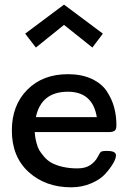

<svg xmlns="http://www.w3.org/2000/svg" viewBox="-20 -798 552 823"><path d="M30.8 -238.8Q30.8 -346.7 96.9 -413.3Q163.1 -480 271 -480Q330.1 -480 373 -460Q416 -439.9 438 -406.5Q460 -373 469.5 -336.9Q479 -300.8 479 -261.2Q479 -244.1 472.4 -238.5Q465.8 -232.9 451.2 -231.9H128.9Q129.9 -218.8 130.9 -211.4Q131.8 -204.1 136.5 -185.5Q141.1 -167 147.9 -155Q154.8 -143.1 168.9 -126.5Q183.1 -109.9 201.2 -99.9Q219.2 -89.8 248 -83Q276.9 -76.2 312 -76.2Q346.2 -76.2 367.2 -90.6Q388.2 -105 398.7 -125Q409.2 -145 411.1 -146Q417 -150.9 432.1 -150.9H440.9Q477.1 -150.9 477.1 -131.8Q477.1 -118.7 465.1 -97.9Q453.1 -77.1 431.6 -53Q410.2 -28.8 370.6 -12Q331.1 4.9 285.2 4.9Q175.3 4.9 103 -60.5Q30.8 -126 30.8 -238.8ZM87.9 -653.8 253.9 -777.8H254.9L420.9 -653.8L376 -594.2L254.9 -690.9H253.9L133.8 -594.2ZM133.8 -295.9H395Q377 -404.8 271 -404.8Q156.7 -404.8 133.8 -295.9Z"/></svg>

Font: CMU Concrete
Style: Bold
Weight: 700
Version: Version 0.7.0